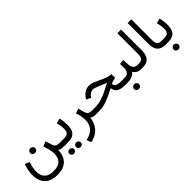

<svg xmlns="http://www.w3.org/2000/svg" viewBox="128 -1747 3079 3079"><g transform="rotate(-45 1668.0 -207.5)"><path d="M273.9 -306.6Q273.9 -329.6 290.5 -345.2Q307.1 -360.8 331.1 -360.8Q355 -360.8 371.3 -345.2Q387.7 -329.6 387.7 -306.6Q387.7 -283.7 371.3 -268.1Q355 -252.4 331.1 -252.4Q307.1 -252.4 290.5 -268.1Q273.9 -283.7 273.9 -306.6ZM336.4 163.6Q418 163.6 462.6 137Q507.3 110.4 525.1 67.1Q543 23.9 543 -25.4Q543 -83.5 527.3 -140.1Q511.7 -196.8 498 -232.9L581.5 -266.6L617.7 -152.3Q627.4 -121.1 649.7 -105Q671.9 -88.9 711.9 -88.9H730.5V0H713.9Q679.7 0 661.9 -6.3Q644 -12.7 628.4 -27.8Q627.9 53.7 597.2 116.9Q566.4 180.2 502.2 215.8Q438 251.5 336.4 251.5Q231 251.5 167.7 212.9Q104.5 174.3 76.4 110.1Q48.3 45.9 48.3 -30.8Q48.3 -82.5 59.1 -137Q69.8 -191.4 88.4 -243.2L166 -211.9Q151.9 -167 142.1 -119.6Q132.3 -72.3 132.3 -27.8Q132.3 24.9 151.1 68.4Q169.9 111.8 214.4 137.7Q258.8 163.6 336.4 163.6Z M711.4 -88.9H825.7Q891.1 -88.9 913.3 -117.4Q935.5 -146 935.5 -194.8Q935.5 -222.2 930.2 -262.7Q924.8 -303.2 913.6 -343.3L997.1 -365.7Q1008.8 -327.1 1013.7 -282.7Q1018.6 -238.3 1018.6 -202.6Q1018.6 -144 1002.7 -98.4Q986.8 -52.7 945.3 -26.4Q903.8 0 826.7 0H711.4ZM862.3 145.5Q862.3 124 878.2 108.9Q894 93.8 916.5 93.8Q939.5 93.8 955.1 108.6Q970.7 123.5 970.7 145.5Q970.7 167.5 955.1 182.4Q939.5 197.3 916.5 197.3Q894 197.3 878.2 182.1Q862.3 167 862.3 145.5ZM709.5 145.5Q709.5 124 725.3 108.9Q741.2 93.8 763.7 93.8Q786.6 93.8 802.2 108.6Q817.9 123.5 817.9 145.5Q817.9 167.5 802.2 182.4Q786.6 197.3 763.7 197.3Q741.2 197.3 725.3 182.1Q709.5 167 709.5 145.5Z M1449.7 0Q1416 0 1393.3 -9Q1370.6 -18.1 1357.9 -28.3Q1350.6 35.6 1322.5 95.5Q1294.4 155.3 1238.3 199.7Q1182.1 244.1 1089.8 262.2L1061 185.1Q1180.2 159.2 1229 94.5Q1277.8 29.8 1277.8 -58.6Q1277.8 -100.1 1268.8 -145.8Q1259.8 -191.4 1243.7 -238.8L1324.7 -266.1L1351.1 -164.1Q1361.8 -123 1385.3 -106Q1408.7 -88.9 1444.3 -88.9H1462.4V0Z M2153.8 -88.9V0H2125.5Q2025.9 0 1978.8 -31.2Q1931.6 -62.5 1921.9 -130.9Q1825.2 -78.1 1727.3 -39.1Q1629.4 0 1524.9 0H1444.3V-88.9H1526.4Q1603 -88.9 1670.2 -109.1Q1737.3 -129.4 1803.5 -162.1Q1869.6 -194.8 1942.4 -232.9Q1923.8 -239.7 1910.9 -245.1Q1897.9 -250.5 1883.3 -257.1Q1868.7 -263.7 1844.7 -272.9Q1793 -294.4 1759 -306.6Q1725.1 -318.8 1706.5 -318.8Q1676.8 -318.8 1649.2 -301.5Q1621.6 -284.2 1602.5 -259.8L1589.4 -243.2L1514.6 -279.8L1522 -291.5Q1554.2 -343.8 1601.8 -375.2Q1649.4 -406.7 1707 -406.7Q1738.8 -406.7 1777.6 -393.3Q1816.4 -379.9 1861.8 -357.9Q1940.4 -319.3 1992.9 -301.3Q2045.4 -283.2 2089.8 -280.8V-196.3Q2068.8 -194.3 2043 -187Q2017.1 -179.7 1985.4 -164.6Q1986.3 -124 2022 -106.4Q2057.6 -88.9 2127.4 -88.9Z M2134.3 -88.9H2191.4Q2253.4 -88.9 2280 -121.6Q2306.6 -154.3 2306.6 -211.9Q2306.6 -235.4 2305.4 -256.3Q2304.2 -277.3 2302.2 -298.3L2383.8 -308.1L2391.6 -193.8Q2394.5 -147 2419.2 -117.9Q2443.8 -88.9 2490.7 -88.9H2500.5V0H2489.7Q2435.5 0 2403.1 -19.5Q2370.6 -39.1 2350.6 -74.7Q2324.2 -36.1 2281.2 -18.1Q2238.3 0 2191.4 0H2134.3ZM2177.7 145.5Q2177.7 122.6 2194.3 106.9Q2210.9 91.3 2234.9 91.3Q2258.8 91.3 2275.1 106.9Q2291.5 122.6 2291.5 145.5Q2291.5 168.5 2275.1 184.1Q2258.8 199.7 2234.9 199.7Q2210.9 199.7 2194.3 184.1Q2177.7 168.5 2177.7 145.5Z M2482.4 -88.9H2522.5Q2581.1 -88.9 2601.3 -122.1Q2621.6 -155.3 2621.6 -205.1V-677.2H2705.1V-205.6Q2705.1 -104 2660.9 -52Q2616.7 0 2522 0H2482.4Z M2853.5 -677.2H2937V-205.6Q2937 -136.7 2962.2 -112.8Q2987.3 -88.9 3038.6 -88.9H3050.3V0H3038.6Q2945.3 0 2899.4 -49.6Q2853.5 -99.1 2853.5 -206.1Z M3095.7 0H3030.8V-88.9H3094.7Q3160.2 -88.9 3182.4 -117.4Q3204.6 -146 3204.6 -194.8Q3204.6 -222.2 3199.2 -262.7Q3193.8 -303.2 3182.6 -343.3L3266.1 -365.7Q3277.8 -327.1 3282.7 -282.7Q3287.6 -238.3 3287.6 -202.6Q3287.6 -144 3271.7 -98.4Q3255.9 -52.7 3214.4 -26.4Q3172.9 0 3095.7 0ZM3074.2 145.5Q3074.2 122.6 3090.8 106.9Q3107.4 91.3 3131.3 91.3Q3155.3 91.3 3171.6 106.9Q3188 122.6 3188 145.5Q3188 168.5 3171.6 184.1Q3155.3 199.7 3131.3 199.7Q3107.4 199.7 3090.8 184.1Q3074.2 168.5 3074.2 145.5Z"/></g></svg>

Font: Vazirmatn RD
Style: Regular
Weight: 400
Designer: Saber Rastikerdar
Foundry: Saber Rastikerdar
Version: Version 32.102